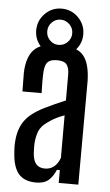

<svg xmlns="http://www.w3.org/2000/svg" viewBox="-55 -806 486 849"><g transform="rotate(5 188.0 -381.0)"><path d="M138 7Q86 7 60.5 -22.5Q35 -52 31 -114Q30 -125 29.5 -138Q29 -151 30 -163Q33 -218 58 -255.5Q83 -293 145 -324Q167 -335 190.5 -345.5Q214 -356 238 -366V-480Q238 -511 226.5 -525.5Q215 -540 183 -540Q155 -540 142.5 -527.5Q130 -515 128 -482Q127 -467 127 -438Q127 -409 128 -389H43Q43 -404 42.5 -429.5Q42 -455 42 -474Q45 -544 77 -576Q109 -608 186 -608Q265 -608 294.5 -573.5Q324 -539 326 -461L325 0H238V-57H225Q212 -26 192.5 -9.5Q173 7 138 7ZM171 -58Q218 -58 238 -111V-300Q221 -294 203 -285.5Q185 -277 165 -262Q137 -243 127.5 -219Q118 -195 116 -163Q116 -154 116 -142.5Q116 -131 117 -120Q121 -58 171 -58ZM184 -559Q141 -559 110.5 -590Q80 -621 80 -664Q80 -707 110.5 -738Q141 -769 184 -769Q228 -769 258.5 -738Q289 -707 289 -664Q289 -621 258.5 -590Q228 -559 184 -559ZM129 -664Q129 -641 145 -624.5Q161 -608 184 -608Q207 -608 223.5 -624.5Q240 -641 240 -664Q240 -687 223.5 -703.5Q207 -720 184 -720Q161 -720 145 -703.5Q129 -687 129 -664Z"/></g></svg>

Font: Big Shoulders Display SemiBold
Style: Regular
Weight: 600
Designer: Patric King
Foundry: XO Type Co
Version: Version 1.000; ttfautohint (v1.8.2)